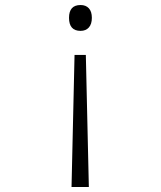

<svg xmlns="http://www.w3.org/2000/svg" viewBox="-20 -560 640 765"><path d="M346 -489Q346 -464 334 -450.5Q322 -437 301 -437Q255 -437 255 -489Q255 -540 301 -540Q322 -540 334 -527Q346 -514 346 -489ZM334 185H265L277 -341H322Z"/></svg>

Font: Noto Sans Mono UI Light
Style: Regular
Weight: 300
Monospace: yes
Designer: Monotype Design team
Foundry: Monotype Imaging Inc.
Version: Version 1.000